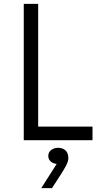

<svg xmlns="http://www.w3.org/2000/svg" viewBox="-20 -720 520 986"><path d="M176 -700H102V0H455V-70H143L176 -37ZM271 122 192 246H247L284 189Q307 154 319 131Q331 108 331 92Q331 66 316.5 52.5Q302 39 278 39Q259 39 243.5 50Q228 61 228 81Q228 97 239 108Q250 119 271 122Z"/></svg>

Font: Tilda Sans VF
Style: Regular
Weight: 400
Designer: ParaType Ltd
Foundry: ParaType Ltd
Version: Version 1.010